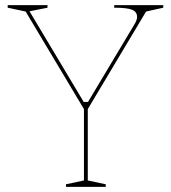

<svg xmlns="http://www.w3.org/2000/svg" viewBox="-20 -728 666 748"><path d="M237 0V-10L307 -25V-303L80 -683L10 -698V-708H165V-698L95 -684L306 -331H323L506 -637Q510 -644 512 -650.5Q514 -657 514 -662Q514 -682 494.5 -690Q475 -698 425 -698V-708H616V-698L549 -683L322 -303V-25L392 -10V0Z"/></svg>

Font: Kalnia Thin Thin
Style: Regular
Weight: 250
Version: Version 1.105